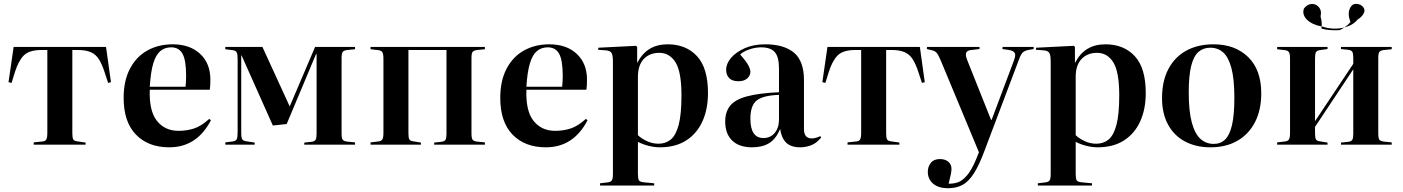

<svg xmlns="http://www.w3.org/2000/svg" viewBox="-20 -764 7409 1014"><path d="M158 0V-12L205 -17Q219 -18 224.5 -27.5Q230 -37 230 -63V-500H200Q135 -500 106.5 -472Q78 -444 59 -384L41 -326L25 -330L52 -516H540L566 -330L551 -326L532 -384Q519 -424 503 -450Q487 -476 460.5 -488Q434 -500 390 -500H362V-61Q362 -37 366.5 -28.5Q371 -20 385 -18L432 -11V0Z M874 14Q763 14 698 -53Q633 -120 633 -247Q633 -338 666.5 -401.5Q700 -465 758.5 -497.5Q817 -530 892 -530Q983 -530 1037 -479.5Q1091 -429 1091 -344Q1091 -330 1090.5 -317Q1090 -304 1088 -290H771Q767 -178 809 -125.5Q851 -73 923 -73Q965 -73 1003.5 -85Q1042 -97 1085 -136L1094 -129Q1020 14 874 14ZM771 -306H960Q961 -318 962 -332Q963 -346 963 -361Q963 -446 944 -480Q925 -514 884 -514Q851 -514 827.5 -495Q804 -476 790 -431Q776 -386 771 -306Z M1170 0V-12L1209 -17Q1225 -19 1230 -28.5Q1235 -38 1235 -64V-452Q1235 -478 1230 -487.5Q1225 -497 1209 -499L1170 -504V-516H1366L1510 -202L1525 -237L1644 -516H1855V-504L1815 -500Q1796 -498 1790 -490Q1784 -482 1784 -458V-58Q1784 -34 1790 -26Q1796 -18 1815 -16L1855 -12V0H1587V-11L1624 -15Q1642 -17 1647 -26Q1652 -35 1652 -58V-478H1649L1494 -109L1421 -101L1256 -471H1254V-61Q1254 -37 1259.5 -28.5Q1265 -20 1280 -18L1325 -11V0Z M1937 0V-12L1979 -17Q1994 -19 1999.5 -28Q2005 -37 2005 -63V-453Q2005 -479 1999.5 -488Q1994 -497 1979 -499L1937 -504V-516H2541V-504L2501 -500Q2482 -498 2476 -490Q2470 -482 2470 -458V-58Q2470 -34 2476 -26Q2482 -18 2501 -16L2541 -12V0H2273V-11L2310 -15Q2328 -17 2333 -26Q2338 -35 2338 -58V-500H2137V-61Q2137 -37 2141.5 -28.5Q2146 -20 2160 -18L2203 -11V0Z M2863 14Q2752 14 2687 -53Q2622 -120 2622 -247Q2622 -338 2655.5 -401.5Q2689 -465 2747.5 -497.5Q2806 -530 2881 -530Q2972 -530 3026 -479.5Q3080 -429 3080 -344Q3080 -330 3079.5 -317Q3079 -304 3077 -290H2760Q2756 -178 2798 -125.5Q2840 -73 2912 -73Q2954 -73 2992.5 -85Q3031 -97 3074 -136L3083 -129Q3009 14 2863 14ZM2760 -306H2949Q2950 -318 2951 -332Q2952 -346 2952 -361Q2952 -446 2933 -480Q2914 -514 2873 -514Q2840 -514 2816.5 -495Q2793 -476 2779 -431Q2765 -386 2760 -306Z M3149 216V204L3191 199Q3205 197 3211 189Q3217 181 3217 154V-437Q3217 -472 3210 -484Q3203 -496 3181 -498L3139 -501L3140 -512L3339 -522L3345 -516V-434H3347Q3396 -530 3506 -530Q3603 -530 3661 -467.5Q3719 -405 3719 -273Q3719 -187 3689.5 -122.5Q3660 -58 3603.5 -22Q3547 14 3465 14Q3436 14 3404.5 6Q3373 -2 3349 -15V154Q3349 179 3354 188Q3359 197 3382 199L3435 204V216ZM3458 -5Q3496 -5 3523 -27.5Q3550 -50 3564.5 -105.5Q3579 -161 3579 -260Q3579 -385 3547.5 -435Q3516 -485 3462 -485Q3411 -485 3380 -452.5Q3349 -420 3349 -358V-50Q3368 -32 3397 -18.5Q3426 -5 3458 -5Z M3952 14Q3884 14 3847 -21.5Q3810 -57 3810 -122Q3810 -173 3836 -205.5Q3862 -238 3924.5 -255Q3987 -272 4094 -277V-403Q4094 -463 4072 -488.5Q4050 -514 4000 -514Q3969 -514 3937 -503Q3905 -492 3889 -476Q3922 -439 3932.5 -418.5Q3943 -398 3943 -385Q3943 -365 3926.5 -350Q3910 -335 3880 -335Q3847 -335 3831 -351.5Q3815 -368 3815 -396Q3815 -428 3841 -458.5Q3867 -489 3913.5 -509.5Q3960 -530 4021 -530Q4120 -530 4173 -486Q4226 -442 4226 -340V-82Q4226 -56 4237 -44.5Q4248 -33 4266 -33Q4288 -33 4312 -45L4317 -38Q4292 -7 4263 3.5Q4234 14 4207 14Q4157 14 4132 -10.5Q4107 -35 4100 -83Q4078 -30 4042 -8Q4006 14 3952 14ZM4012 -35Q4049 -35 4071.5 -62Q4094 -89 4094 -132V-263Q4010 -260 3976.5 -233.5Q3943 -207 3943 -137Q3943 -35 4012 -35Z M4456 0V-12L4503 -17Q4517 -18 4522.5 -27.5Q4528 -37 4528 -63V-500H4498Q4433 -500 4404.5 -472Q4376 -444 4357 -384L4339 -326L4323 -330L4350 -516H4838L4864 -330L4849 -326L4830 -384Q4817 -424 4801 -450Q4785 -476 4758.5 -488Q4732 -500 4688 -500H4660V-61Q4660 -37 4664.5 -28.5Q4669 -20 4683 -18L4730 -11V0Z M4987 230Q4936 230 4908 206Q4880 182 4880 143Q4880 116 4896 96Q4912 76 4944 76Q4972 76 4988.5 90.5Q5005 105 5005 128Q5005 139 5001.5 157Q4998 175 4990 206Q5013 207 5037 199.5Q5061 192 5086 163.5Q5111 135 5136 75L5150 40L4949 -443Q4936 -474 4927.5 -484Q4919 -494 4904 -498L4875 -505L4876 -516H5153V-505L5110 -500Q5089 -498 5083 -486.5Q5077 -475 5088 -447L5214 -131H5217L5335 -445Q5346 -474 5338.5 -485Q5331 -496 5309 -500L5274 -505L5275 -516H5439V-505L5410 -500Q5391 -496 5381 -486.5Q5371 -477 5360 -446L5184 20Q5153 105 5124.5 150Q5096 195 5063.5 212.5Q5031 230 4987 230Z M5461 216V204L5503 199Q5517 197 5523 189Q5529 181 5529 154V-437Q5529 -472 5522 -484Q5515 -496 5493 -498L5451 -501L5452 -512L5651 -522L5657 -516V-434H5659Q5708 -530 5818 -530Q5915 -530 5973 -467.5Q6031 -405 6031 -273Q6031 -187 6001.5 -122.5Q5972 -58 5915.5 -22Q5859 14 5777 14Q5748 14 5716.5 6Q5685 -2 5661 -15V154Q5661 179 5666 188Q5671 197 5694 199L5747 204V216ZM5770 -5Q5808 -5 5835 -27.5Q5862 -50 5876.5 -105.5Q5891 -161 5891 -260Q5891 -385 5859.5 -435Q5828 -485 5774 -485Q5723 -485 5692 -452.5Q5661 -420 5661 -358V-50Q5680 -32 5709 -18.5Q5738 -5 5770 -5Z M6373 14Q6296 14 6238 -17Q6180 -48 6148.5 -106.5Q6117 -165 6117 -246Q6117 -336 6150.5 -399.5Q6184 -463 6245 -496.5Q6306 -530 6389 -530Q6503 -530 6572 -462.5Q6641 -395 6641 -271Q6641 -183 6608 -119Q6575 -55 6515 -20.5Q6455 14 6373 14ZM6390 -4Q6426 -4 6450 -27Q6474 -50 6486.5 -103.5Q6499 -157 6499 -248Q6499 -346 6483.5 -404Q6468 -462 6440 -487Q6412 -512 6372 -512Q6335 -512 6309.5 -490Q6284 -468 6271 -416Q6258 -364 6258 -276Q6258 -176 6274.5 -116Q6291 -56 6320.5 -30Q6350 -4 6390 -4Z M6725 0V-12L6767 -17Q6782 -19 6787.5 -28Q6793 -37 6793 -63V-453Q6793 -479 6787.5 -488Q6782 -497 6767 -499L6725 -504V-516H6991V-505L6948 -499Q6934 -496 6929.5 -487.5Q6925 -479 6925 -455V-124L7127 -427V-458Q7127 -481 7122 -490Q7117 -499 7100 -501L7062 -505V-516H7330V-504L7290 -500Q7271 -498 7265 -490Q7259 -482 7259 -458V-58Q7259 -34 7265 -26Q7271 -18 7290 -16L7330 -12V0H7062V-11L7100 -15Q7117 -17 7122 -26Q7127 -35 7127 -58V-398L6925 -94V-61Q6925 -37 6929.5 -28.5Q6934 -20 6948 -18L6991 -11V0ZM6963 -624Q6992 -614 7022.5 -613Q7053 -612 7080 -619Q7098 -631 7112 -647Q7104 -669 7103 -688.5Q7102 -708 7113 -727Q7123 -743 7140 -743.5Q7157 -744 7172 -734Q7192 -717 7183.5 -696.5Q7175 -676 7149 -660Q7126 -631 7080 -619Q7068 -611 7056 -605Q7032 -603 7005.5 -605Q6979 -607 6959 -613Q6960 -619 6960 -624Q6909 -634 6882.5 -660Q6856 -686 6866 -718Q6877 -734 6894.5 -740.5Q6912 -747 6931 -738Q6964 -718 6954 -677Q6959 -660 6960 -647Q6961 -634 6960 -624Z"/></svg>

Font: Literata 72pt SemiBold
Style: Regular
Weight: 600
Designer: Latin by Veronika Burian and Jose Scaglione. Greek by Irene Vlachou. Cyrillic by Vera Evstafieva.
Foundry: TypeTogether
Version: Version 3.002